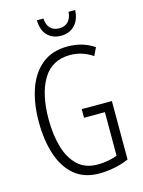

<svg xmlns="http://www.w3.org/2000/svg" viewBox="-134 -988 802 1076"><g transform="rotate(-15 266.5 -450.0)"><path d="M303 -364H478V-25Q437 -7 392.5 1.5Q348 10 306 10Q218 10 162 -37.5Q106 -85 79 -168Q52 -251 52 -357Q52 -465 81 -547.5Q110 -630 168.5 -677Q227 -724 317 -724Q358 -724 396 -713.5Q434 -703 470 -679L448 -633Q415 -655 382.5 -664.5Q350 -674 318 -674Q212 -674 160.5 -588.5Q109 -503 109 -356Q109 -265 130 -194Q151 -123 195 -82Q239 -41 310 -41Q341 -41 370.5 -46.5Q400 -52 424 -61V-314H303ZM411 -910Q409 -855 378.5 -823Q348 -791 299 -791Q251 -791 221 -820.5Q191 -850 189 -910H227Q229 -873 248 -853.5Q267 -834 300 -834Q333 -834 351.5 -854Q370 -874 373 -910Z"/></g></svg>

Font: Noto Sans ExtraCondensed Light
Style: Regular
Weight: 300
Width: 2
Designer: Monotype Design Team
Foundry: Monotype Imaging Inc.
Version: Version 2.013; ttfautohint (v1.8.4.7-5d5b)